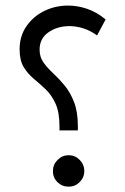

<svg xmlns="http://www.w3.org/2000/svg" viewBox="-20 -684 459 703"><path d="M51.8 -503.4Q51.8 -551.3 76.4 -587.4Q101.1 -623.5 141.6 -643.6Q182.1 -663.6 229.5 -663.6Q264.2 -663.6 299.3 -651.6Q334.5 -639.6 366.7 -612.8L335.4 -554.2Q311.5 -571.8 285.4 -580.1Q259.3 -588.4 234.4 -588.4Q190.4 -588.4 157.7 -565.9Q125 -543.5 125 -502Q125 -475.1 139.2 -455.3Q153.3 -435.5 174.3 -416Q195.3 -396.5 216.1 -371.6Q236.8 -346.7 251 -310.8Q265.1 -274.9 265.1 -221.7V-206.5H197.8V-221.7Q197.8 -273.4 183.1 -305.2Q168.5 -336.9 146.7 -357.4Q125 -377.9 103 -396.2Q81.1 -414.6 66.4 -439Q51.8 -463.4 51.8 -503.4ZM173.8 -57.6Q173.8 -81.5 190.9 -98.6Q208 -115.7 231.4 -115.7Q254.9 -115.7 271.7 -98.6Q288.6 -81.5 288.6 -57.6Q288.6 -34.2 271.7 -17.3Q254.9 -0.5 231.4 -0.5Q207.5 -0.5 190.7 -16.8Q173.8 -33.2 173.8 -57.6Z"/></svg>

Font: Vazirmatn UI FD Light
Style: Regular
Weight: 300
Designer: Saber Rastikerdar
Foundry: Saber Rastikerdar
Version: Version 33.003